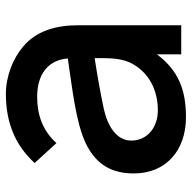

<svg xmlns="http://www.w3.org/2000/svg" viewBox="-20 -598 634 633"><g transform="rotate(-90 296.5 -281.0)"><path d="M530.2 0V-340.6C530.2 -409.4 513.5 -476 460.4 -520.8C421.9 -554.2 362.5 -578.1 304.2 -578.1C208.3 -578.1 134.4 -546.9 76 -483.3L141.7 -411.5C184.4 -458.3 236.5 -475 294.8 -475C367.7 -475 415.6 -439.6 420.8 -374C325 -359.4 210.4 -347.9 140.6 -314.6C69.8 -280.2 41.7 -228.1 41.7 -156.2C41.7 -51 116.7 15.6 227.1 15.6C317.7 15.6 381.2 -9.4 434.4 -80.2V0ZM401 -157.3C371.9 -107.3 317.7 -77.1 250 -77.1C192.7 -77.1 150 -112.5 150 -164.6C150 -213.5 197.9 -242.7 254.2 -255.2C297.9 -264.6 359.4 -276 421.9 -285.4C421.9 -235.4 422.9 -193.8 401 -157.3Z"/></g></svg>

Font: Manrope Semibold
Style: Regular
Weight: 600
Width: 4
Designer: Michael Sharanda
Foundry: Michael Sharanda
Version: Version 2.000;PS 002.000;hotconv 1.0.88;makeotf.lib2.5.64775